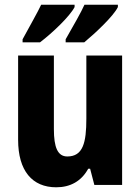

<svg xmlns="http://www.w3.org/2000/svg" viewBox="-20 -786 597 816"><path d="M481 -756V-766H339C325 -734 292 -677 259 -619V-606H338C384 -644 463 -718 481 -756ZM297 -756V-766H155C140 -734 108 -678 76 -619V-606H150C204 -647 277 -717 297 -756ZM499 -550H347V-282C347 -180 333 -121 266 -121C225 -121 209 -160 209 -237V-550H57V-192C57 -60 117 10 219 10C279 10 326 -16 355 -69H363L381 0H499Z"/></svg>

Font: Noto Sans Myanmar UI Condensed ExtraBold
Style: Regular
Weight: 800
Width: 3
Designer: Monotype Design Team
Foundry: Monotype Imaging Inc.
Version: Version 2.103